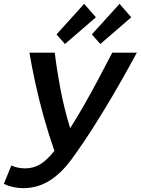

<svg xmlns="http://www.w3.org/2000/svg" viewBox="-27 -967 732 999"><path d="M93 12Q67 12 40.5 6Q14 0 -7 -10L32 -106Q45 -100 63 -95.5Q81 -91 103 -91Q133 -91 159 -101Q185 -111 209 -132Q233 -153 256 -182Q225 -271 200 -361Q175 -451 156.5 -536.5Q138 -622 126 -693H258Q268 -608 287 -506.5Q306 -405 338 -300Q372 -353 408 -416Q444 -479 481.5 -549Q519 -619 557 -693H685Q643 -615 602.5 -544Q562 -473 523 -408.5Q484 -344 446 -285Q408 -226 369 -171Q344 -134 315.5 -101Q287 -68 253.5 -42.5Q220 -17 180 -2.5Q140 12 93 12ZM495 -738 451 -788 595 -947 656 -877ZM311 -738 267 -788 411 -947 472 -877Z"/></svg>

Font: Ubuntu Sans SemiBold
Style: Italic
Weight: 600
Italic angle: -13.5°
Designer: Dalton Maag Ltd
Foundry: Dalton Maag Ltd
Version: Version 1.006